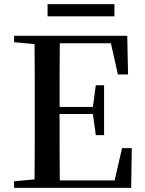

<svg xmlns="http://www.w3.org/2000/svg" viewBox="-20 -908 700 928"><path d="M210 -829H533V-888H210ZM550 -548H599L595 -735H48V-704L147 -695C148 -595 148 -495 148 -393V-342C148 -241 148 -140 147 -41L48 -32V0H614L617 -192H570L534 -36H269C268 -138 268 -241 268 -357H429L443 -255H483V-496H443L429 -391H268C268 -499 268 -600 269 -699H516Z"/></svg>

Font: Noto Serif SC SemiBold
Style: Regular
Weight: 600
Designer: Ryoko NISHIZUKA 西塚涼子 (kana & ideographs); Frank Grießhammer (Latin, Greek & Cyrillic); Wenlong ZHANG 张文龙 (bopomofo); San
Foundry: Adobe
Version: Version 2.001;hotconv 1.1.0;makeotfexe 2.6.0